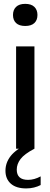

<svg xmlns="http://www.w3.org/2000/svg" viewBox="-20 -790 268 1020"><path d="M65.5 0V-543.5H163V0ZM114 -652Q82 -652 65.5 -667.5Q49 -683 49 -710.5Q49 -737.5 65.5 -753.5Q82 -769.5 114 -769.5Q146 -769.5 162.5 -753.5Q179 -737.5 179 -710.5Q179 -683 162.5 -667.5Q146 -652 114 -652ZM119.5 211Q66 211 37.5 185.8Q9 160.5 9 117Q9 74 37 38.5Q65 3 133.5 -30.5L163 0Q109.5 28 89.2 54.8Q69 81.5 69 111Q69 165.5 129 165.5Q162 165.5 196 147V193Q180 201.5 160.5 206.2Q141 211 119.5 211Z"/></svg>

Font: Encode Sans Semi Condensed Medium
Style: Regular
Weight: 500
Width: 4
Designer: Multiple Designers
Foundry: Impallari Type
Version: Version 3.000; ttfautohint (v1.8.3) -l 8 -r 50 -G 200 -x 14 